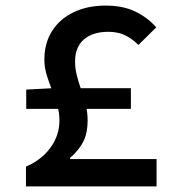

<svg xmlns="http://www.w3.org/2000/svg" viewBox="-20 -668 640 688"><path d="M73 0V-71Q129 -95 161 -139Q193 -183 193 -237Q193 -264 185 -291.5Q177 -319 166 -346.5Q155 -374 147 -400.5Q139 -427 139 -454Q139 -514 167 -557.5Q195 -601 244.5 -624.5Q294 -648 359 -648Q420 -648 464 -627Q508 -606 540 -570L476 -507Q454 -529 428.5 -541.5Q403 -554 368 -554Q312 -554 280.5 -526.5Q249 -499 249 -448Q249 -422 255.5 -397Q262 -372 271 -346Q280 -320 287 -293Q294 -266 294 -236Q294 -192 279 -161.5Q264 -131 231 -102V-98H541V0ZM74 -278V-347L169 -352H449V-278Z"/></svg>

Font: Source Code Pro SemiBold
Style: Regular
Weight: 600
Monospace: yes
Designer: Paul D. Hunt, Teo Tuominen
Foundry: Adobe Systems Incorporated
Version: Version 1.018;hotconv 1.0.116;makeotfexe 2.5.65601